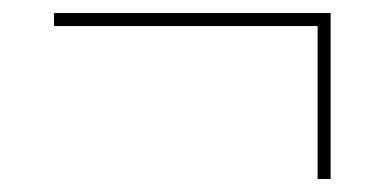

<svg xmlns="http://www.w3.org/2000/svg" viewBox="-20 -395 599 295"><path d="M468 -120H488V-375H63V-355H468Z"/></svg>

Font: Noto Serif Display Thin
Style: Italic
Weight: 100
Italic angle: -12°
Designer: Monotype Design Team
Foundry: Monotype Imaging Inc.
Version: Version 2.009